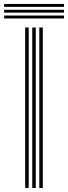

<svg xmlns="http://www.w3.org/2000/svg" viewBox="-66 -937 338 957"><path d="M130 0V-800H147.5V0ZM59.5 0V-800H77V0ZM94.8 0V-800H112.2V0ZM-45.5 -902.8V-917.2H253V-902.8ZM-45.5 -845V-859.5H253V-845ZM-45.5 -874V-888.2H253V-874Z"/></svg>

Font: Big Shoulders Inline Text Thin Medium
Style: Regular
Weight: 500
Version: Version 2.002